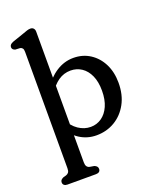

<svg xmlns="http://www.w3.org/2000/svg" viewBox="-173 -837 951 1170"><g transform="rotate(-20 302.0 -251.5)"><path d="M197.3 -707.2V140Q197.3 157.7 203.4 166.4Q209.4 175.1 220.3 178L250.1 183Q260.3 187 265.9 193.2Q271.5 199.4 271.5 209Q271.5 220.6 264 227Q256.4 233.4 242.5 233.4H57.7Q44.3 233.4 36.5 227Q28.7 220.6 28.7 209Q28.7 199.4 34.3 193.5Q39.9 187.6 50.1 183L68.5 178Q79.4 174.5 85.4 166.1Q91.5 157.7 91.5 140V-614.8Q91.5 -631 86.1 -637.9Q80.8 -644.8 70.9 -646.8L39.9 -648.4Q31 -651 25.6 -656.6Q20.3 -662.2 20.3 -670.8Q20.3 -689 45.9 -698.2L121.3 -724.2Q136 -729.7 147.7 -733.5Q159.4 -737.2 169.5 -737.2Q182.5 -737.2 189.9 -729.1Q197.3 -721 197.3 -707.2ZM170.2 -318.4 152.5 -351.8Q189.8 -411.9 242 -445.9Q294.1 -479.9 354.4 -479.9Q415.1 -479.9 462.1 -449.4Q509.1 -418.9 535.8 -365.8Q562.4 -312.6 562.4 -243.6Q562.4 -165.7 531 -108.2Q499.6 -50.7 446.6 -19.3Q393.5 12.2 328 12.2Q268.1 12.2 219.4 -19.2Q170.7 -50.7 143.4 -104.7L170.4 -148.8Q195.4 -98.7 232.9 -73.4Q270.3 -48.1 312.2 -48.1Q351.5 -48.1 382.9 -70Q414.4 -91.8 432.7 -133.1Q451.1 -174.4 451.1 -233.1Q451.1 -290.4 433 -330.7Q414.9 -371 383.4 -392.1Q352 -413.3 311.9 -413.3Q268.1 -413.3 232.2 -388.4Q196.3 -363.5 170.2 -318.4Z"/></g></svg>

Font: Fraunces SuperSoft 9pt
Style: Regular
Weight: 900
Version: Version 1.000;[b76b70a41]